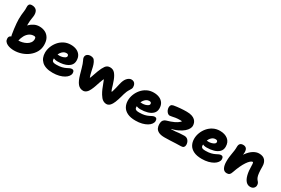

<svg xmlns="http://www.w3.org/2000/svg" viewBox="92 -1906 4494 3066"><g transform="rotate(30 2339.0 -373.0)"><path d="M220 10Q188 10 155.5 4Q123 -2 95.5 -15.5Q68 -29 51 -51Q34 -73 34 -105Q34 -139 57.5 -155Q81 -171 118 -171Q137 -171 160.5 -167Q184 -163 208 -163Q238 -163 274 -171.5Q310 -180 343.5 -198Q377 -216 398.5 -245Q420 -274 420 -314Q420 -327 416.5 -335.5Q413 -344 405 -348.5Q397 -353 383 -353Q337 -353 300.5 -328Q264 -303 239.5 -259.5Q215 -216 203 -158Q199 -136 186 -123Q173 -110 151 -110Q123 -110 98.5 -131Q74 -152 67 -190Q58 -241 51.5 -292.5Q45 -344 41.5 -388.5Q38 -433 38 -464Q38 -508 41 -540.5Q44 -573 47.5 -598.5Q51 -624 52.5 -645.5Q54 -667 52 -690Q49 -720 62 -740.5Q75 -761 113 -761Q164 -761 193 -732.5Q222 -704 222 -643Q222 -630 219.5 -612Q217 -594 213.5 -572.5Q210 -551 207.5 -527.5Q205 -504 205 -480Q205 -441 204.5 -412.5Q204 -384 209 -346L168 -387Q182 -418 214 -450.5Q246 -483 290.5 -505Q335 -527 386 -527Q444 -527 491.5 -504Q539 -481 568 -432Q597 -383 597 -305Q597 -236 565.5 -178.5Q534 -121 480 -78.5Q426 -36 358.5 -13Q291 10 220 10Z M933 10Q864 10 814 -6Q764 -22 732 -52Q700 -82 684.5 -122Q669 -162 669 -210Q669 -265 690 -320.5Q711 -376 750 -422.5Q789 -469 844 -497Q899 -525 967 -525Q1027 -525 1072.5 -505Q1118 -485 1144 -446Q1170 -407 1170 -349Q1170 -306 1149.5 -275Q1129 -244 1093 -224.5Q1057 -205 1010.5 -195.5Q964 -186 911 -186Q859 -186 828.5 -207Q798 -228 798 -256Q798 -271 805 -278.5Q812 -286 828 -286Q839 -286 853.5 -283.5Q868 -281 892 -281Q920 -281 947 -288.5Q974 -296 992.5 -309Q1011 -322 1011 -338Q1011 -356 1001.5 -365Q992 -374 970 -374Q941 -374 917 -358Q893 -342 875 -315.5Q857 -289 847.5 -255.5Q838 -222 838 -187Q838 -168 845.5 -155.5Q853 -143 871 -137.5Q889 -132 920 -132Q979 -132 1019 -142Q1059 -152 1086 -165.5Q1113 -179 1133.5 -189Q1154 -199 1174 -199Q1196 -199 1206.5 -185.5Q1217 -172 1217 -145Q1217 -117 1197 -89Q1177 -61 1140 -39Q1103 -17 1050.5 -3.5Q998 10 933 10Z M1499 15Q1438 15 1398.5 -32Q1359 -79 1330 -182Q1314 -240 1302 -281.5Q1290 -323 1280 -352.5Q1270 -382 1258 -405Q1237 -443 1242.5 -470.5Q1248 -498 1271 -513.5Q1294 -529 1326 -529Q1359 -529 1379.5 -517Q1400 -505 1418 -469Q1435 -434 1445 -392Q1455 -350 1464 -307Q1473 -264 1487 -226.5Q1501 -189 1526 -163L1462 -162Q1478 -187 1487.5 -207.5Q1497 -228 1505 -249.5Q1513 -271 1522.5 -299.5Q1532 -328 1547 -368Q1575 -442 1605.5 -484Q1636 -526 1688 -526Q1744 -526 1778 -487.5Q1812 -449 1838 -381Q1856 -335 1865.5 -300.5Q1875 -266 1883 -241Q1891 -216 1903 -199Q1915 -182 1937 -172L1881 -160Q1900 -180 1912 -215Q1924 -250 1933 -290.5Q1942 -331 1951 -369.5Q1960 -408 1972 -436Q1983 -462 2000 -482.5Q2017 -503 2038 -515.5Q2059 -528 2082 -528Q2106 -528 2124.5 -517.5Q2143 -507 2153.5 -485.5Q2164 -464 2164 -432Q2164 -416 2156.5 -401Q2149 -386 2138 -369Q2120 -342 2109 -315.5Q2098 -289 2090 -262Q2082 -235 2075 -207.5Q2068 -180 2058 -151Q2037 -85 2015.5 -49.5Q1994 -14 1972 -0.5Q1950 13 1928 13Q1891 13 1859 -8Q1827 -29 1795 -82Q1771 -122 1754 -162Q1737 -202 1724.5 -237.5Q1712 -273 1700 -300.5Q1688 -328 1674 -343L1717 -345Q1698 -321 1685 -291Q1672 -261 1660.5 -226Q1649 -191 1636 -152Q1623 -113 1603 -72Q1584 -30 1556.5 -7.5Q1529 15 1499 15Z M2461 10Q2369 10 2310.5 -18.5Q2252 -47 2224.5 -96.5Q2197 -146 2197 -210Q2197 -265 2218 -320.5Q2239 -376 2278 -422.5Q2317 -469 2372 -497Q2427 -525 2495 -525Q2555 -525 2600.5 -505Q2646 -485 2672 -446Q2698 -407 2698 -349Q2698 -292 2662.5 -256Q2627 -220 2568 -203Q2509 -186 2439 -186Q2387 -186 2356.5 -207Q2326 -228 2326 -256Q2326 -271 2333 -278.5Q2340 -286 2356 -286Q2367 -286 2381.5 -283.5Q2396 -281 2420 -281Q2448 -281 2475 -288.5Q2502 -296 2520.5 -309Q2539 -322 2539 -338Q2539 -356 2529.5 -365Q2520 -374 2498 -374Q2469 -374 2445 -358Q2421 -342 2403 -315.5Q2385 -289 2375.5 -255.5Q2366 -222 2366 -187Q2366 -168 2373.5 -155.5Q2381 -143 2399 -137.5Q2417 -132 2448 -132Q2507 -132 2547 -142Q2587 -152 2614 -165.5Q2641 -179 2661.5 -189Q2682 -199 2702 -199Q2724 -199 2734.5 -185.5Q2745 -172 2745 -145Q2745 -117 2725 -89Q2705 -61 2668 -39Q2631 -17 2578.5 -3.5Q2526 10 2461 10Z M2999 10Q2928 10 2889 -10Q2850 -30 2835 -62Q2820 -94 2820 -130Q2820 -181 2838.5 -204.5Q2857 -228 2882 -235Q2969 -260 3019 -284Q3069 -308 3095 -333.5Q3121 -359 3135 -387L3177 -336Q3163 -343 3151.5 -347Q3140 -351 3123.5 -353Q3107 -355 3078 -355Q3029 -355 2993.5 -349.5Q2958 -344 2934.5 -338Q2911 -332 2895 -332Q2876 -332 2857.5 -347.5Q2839 -363 2827.5 -388Q2816 -413 2816 -440Q2816 -465 2826.5 -481Q2837 -497 2868 -504Q2926 -514 2985 -519Q3044 -524 3101 -524Q3158 -524 3196 -511.5Q3234 -499 3257 -477.5Q3280 -456 3289.5 -429Q3299 -402 3299 -374Q3299 -352 3283.5 -321.5Q3268 -291 3231.5 -259Q3195 -227 3133.5 -198Q3072 -169 2979 -150L3031 -180Q3026 -169 3025.5 -162.5Q3025 -156 3029 -156Q3067 -156 3101.5 -160Q3136 -164 3174 -168Q3212 -172 3259 -172Q3307 -172 3333.5 -139Q3360 -106 3360 -60Q3360 -33 3345 -16.5Q3330 0 3296 0Q3256 0 3205 2.5Q3154 5 3100.5 7.5Q3047 10 2999 10Z M3683 10Q3591 10 3532.5 -18.5Q3474 -47 3446.5 -96.5Q3419 -146 3419 -210Q3419 -265 3440 -320.5Q3461 -376 3500 -422.5Q3539 -469 3594 -497Q3649 -525 3717 -525Q3807 -525 3863.5 -480Q3920 -435 3920 -349Q3920 -292 3884.5 -256Q3849 -220 3790 -203Q3731 -186 3661 -186Q3609 -186 3578.5 -207Q3548 -228 3548 -256Q3548 -271 3555 -278.5Q3562 -286 3578 -286Q3589 -286 3603.5 -283.5Q3618 -281 3642 -281Q3670 -281 3697 -288.5Q3724 -296 3742.5 -309Q3761 -322 3761 -338Q3761 -356 3751.5 -365Q3742 -374 3720 -374Q3681 -374 3651.5 -347Q3622 -320 3605 -277Q3588 -234 3588 -187Q3588 -168 3595.5 -155.5Q3603 -143 3621 -137.5Q3639 -132 3670 -132Q3729 -132 3769 -142Q3809 -152 3836 -165.5Q3863 -179 3883.5 -189Q3904 -199 3924 -199Q3946 -199 3956.5 -185.5Q3967 -172 3967 -145Q3967 -117 3947 -89Q3927 -61 3890 -39Q3853 -17 3800.5 -3.5Q3748 10 3683 10Z M4576 10Q4530 10 4497 -25Q4464 -60 4446.5 -128.5Q4429 -197 4429 -299Q4429 -315 4428 -327Q4427 -339 4423.5 -348.5Q4420 -358 4413 -365.5Q4406 -373 4395 -379Q4422 -378 4440.5 -374.5Q4459 -371 4468 -358.5Q4477 -346 4474 -317Q4455 -340 4442.5 -348.5Q4430 -357 4416 -357Q4397 -357 4373 -336Q4349 -315 4322.5 -275.5Q4296 -236 4270.5 -181Q4245 -126 4222 -59Q4209 -19 4192 -5Q4175 9 4144 9Q4092 9 4069 -36Q4046 -81 4046 -151Q4046 -200 4050.5 -236Q4055 -272 4060.5 -303Q4066 -334 4070.5 -366Q4075 -398 4075 -437Q4075 -478 4093.5 -497Q4112 -516 4149 -516Q4186 -516 4206.5 -494Q4227 -472 4227 -422Q4227 -394 4223 -373.5Q4219 -353 4214 -330.5Q4209 -308 4205 -274Q4201 -240 4201 -186L4158 -242Q4192 -337 4238.5 -399.5Q4285 -462 4337 -493Q4389 -524 4438 -524Q4513 -524 4549 -482Q4585 -440 4585 -370Q4585 -302 4589.5 -256Q4594 -210 4604.5 -182Q4615 -154 4631 -137Q4646 -122 4654 -106Q4662 -90 4662 -65Q4662 -36 4639.5 -13Q4617 10 4576 10Z"/></g></svg>

Font: Shantell Sans ExtraBold
Style: Regular
Weight: 800
Designer: Stephen Nixon, Anya Danilova, Shantell Martin
Foundry: Arrow Type
Version: Version 1.011;[c5ecc13dd]